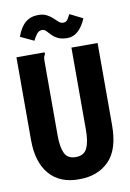

<svg xmlns="http://www.w3.org/2000/svg" viewBox="-91 -863 632 932"><g transform="rotate(-10 225.0 -397.0)"><path d="M224 13Q128 14 76.5 -46Q25 -106 25 -215V-623H164V-613Q159 -607 157.5 -599.5Q156 -592 156 -576V-214Q156 -157 170.5 -126.5Q185 -96 225 -96Q266 -96 281 -127.5Q296 -159 296 -217V-623H425V-218Q425 -98 370 -42.5Q315 13 224 13ZM314 -785 378 -753Q343 -672 286 -672Q257 -672 239 -681Q221 -690 210 -702Q199 -714 190 -723Q181 -732 170 -732Q155 -732 144.5 -719Q134 -706 125 -687L59 -718Q75 -764 101 -785.5Q127 -807 164 -807Q189 -807 206 -798Q223 -789 234.5 -778Q246 -767 256 -758Q266 -749 278 -749Q293 -749 300 -760Q307 -771 314 -785Z"/></g></svg>

Font: Inconsolata SemiCondensed Black
Style: Regular
Weight: 900
Width: 4
Monospace: yes
Designer: Raph Levien, Cyreal, Brenton Simpson
Foundry: Raph Levien, Cyreal, Google
Version: Version 3.001; ttfautohint (v1.8.2.53-6de2)